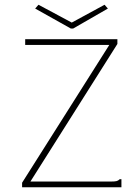

<svg xmlns="http://www.w3.org/2000/svg" viewBox="-20 -788 590 808"><path d="M73 -19 440 -599H86V-623H474V-603L108 -24H447Q464 -24 471 -26Q478 -28 484 -34H491V0H73ZM420 -768 434 -752 288 -668H278L128 -752L142 -768L282 -693Z"/></svg>

Font: Inconsolata SemiExpanded ExtraLight
Style: Regular
Weight: 200
Width: 6
Monospace: yes
Designer: Raph Levien, Cyreal, Brenton Simpson
Foundry: Raph Levien, Cyreal, Google
Version: Version 3.001; ttfautohint (v1.8.2.53-6de2)